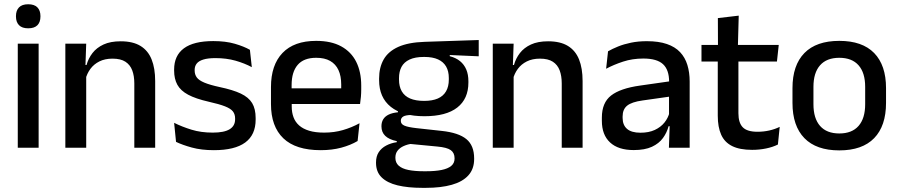

<svg xmlns="http://www.w3.org/2000/svg" viewBox="-20 -694 4226 902"><path d="M63.5 0V-489H161.5V0ZM112.5 -561Q83.5 -561 69.2 -575.8Q55 -590.5 55 -616.5V-618.5Q55 -644.5 69.2 -659.2Q83.5 -674 112.5 -674Q141.5 -674 155.8 -659.2Q170 -644.5 170 -618.5V-616.5Q170 -590 155.8 -575.5Q141.5 -561 112.5 -561Z M611 0V-302Q611 -337.5 601.2 -363.5Q591.5 -389.5 569.2 -404Q547 -418.5 508.5 -418.5Q473 -418.5 447 -405.5Q421 -392.5 404.8 -370.5Q388.5 -348.5 381.5 -320.5L365.5 -388.5H386.5Q395 -419.5 414.5 -444.8Q434 -470 466.5 -485Q499 -500 547 -500Q604.5 -500 640 -478.2Q675.5 -456.5 692.2 -415Q709 -373.5 709 -313V0ZM287 0V-489H385L381 -374.5L385 -368.5V0Z M985 11.5Q926 11.5 881.5 -0.8Q837 -13 807 -27.5L798 -117Q835 -98.5 879.5 -84.8Q924 -71 979.5 -71Q1033 -71 1058.8 -86.8Q1084.5 -102.5 1084.5 -133.5V-137.5Q1084.5 -157.5 1074 -170.8Q1063.5 -184 1036.8 -194.5Q1010 -205 961 -216Q899.5 -230 864 -249Q828.5 -268 813.2 -295.8Q798 -323.5 798 -362.5V-367Q798 -433 844 -467Q890 -501 982 -501Q1040 -501 1083 -488.5Q1126 -476 1154 -460L1163 -378.5Q1129.5 -396.5 1086.8 -408.8Q1044 -421 992 -421Q956.5 -421 935 -414.2Q913.5 -407.5 904 -395.2Q894.5 -383 894.5 -366V-362.5Q894.5 -344 904.5 -330.2Q914.5 -316.5 940.2 -305.8Q966 -295 1012 -285Q1074 -272 1111 -254.5Q1148 -237 1164.5 -209.8Q1181 -182.5 1181 -139.5V-132Q1181 -60.5 1132 -24.5Q1083 11.5 985 11.5Z M1486.5 11.5Q1369.5 11.5 1311.2 -44.2Q1253 -100 1253 -205V-285Q1253 -388.5 1307.2 -445.2Q1361.5 -502 1465.5 -502Q1536 -502 1583 -476.2Q1630 -450.5 1653.5 -403.5Q1677 -356.5 1677 -292V-273.5Q1677 -256.5 1675.5 -239Q1674 -221.5 1671.5 -205.5H1581.5Q1582.5 -231.5 1582.8 -254.5Q1583 -277.5 1583 -296.5Q1583 -337 1570 -365Q1557 -393 1531 -407.8Q1505 -422.5 1465.5 -422.5Q1407 -422.5 1378.5 -389.2Q1350 -356 1350 -294.5V-248.5L1350.5 -237V-193.5Q1350.5 -166 1358.8 -143.5Q1367 -121 1385.2 -104.8Q1403.5 -88.5 1432.5 -79.8Q1461.5 -71 1503 -71Q1550 -71 1591.2 -83Q1632.5 -95 1669 -115L1660 -31.5Q1627 -12 1583.2 -0.2Q1539.5 11.5 1486.5 11.5ZM1305 -205.5V-279H1651.5V-205.5Z M1974 -148Q1871 -148 1816 -192Q1761 -236 1761 -317.5V-325.5Q1761 -377 1782.5 -414.8Q1804 -452.5 1851.2 -473.8Q1898.5 -495 1975 -497.5L2229 -506V-429.5L2093 -435.5V-430Q2122 -422.5 2141.2 -406.8Q2160.5 -391 2170.5 -367.5Q2180.5 -344 2180.5 -312V-306.5Q2180.5 -229.5 2128.2 -188.8Q2076 -148 1974 -148ZM1970 110.5H1982.5Q2025 110.5 2054.5 104.5Q2084 98.5 2099.8 85.5Q2115.5 72.5 2115.5 51V49.5Q2115.5 24 2097.5 11.2Q2079.5 -1.5 2035 -5.5L1894 -19L1918.5 -20Q1894.5 -16 1876.2 -7.8Q1858 0.5 1847.8 13.8Q1837.5 27 1837.5 46.5V47.5Q1837.5 70.5 1853.2 84.5Q1869 98.5 1898.8 104.5Q1928.5 110.5 1970 110.5ZM1964 188.5Q1896.5 188.5 1847.8 176.8Q1799 165 1772.8 139.2Q1746.5 113.5 1746.5 71V69Q1746.5 40.5 1759.2 21Q1772 1.5 1794.2 -10.2Q1816.5 -22 1844 -26V-31Q1807.5 -38.5 1789.8 -55.8Q1772 -73 1772 -100.5V-101Q1772 -120 1780.5 -133.8Q1789 -147.5 1806.2 -155.8Q1823.5 -164 1849.5 -166.5V-177.5L1952.5 -152.5L1915 -154Q1885.5 -153.5 1874.2 -146.5Q1863 -139.5 1863 -126.5V-126Q1863 -111 1879.8 -103.8Q1896.5 -96.5 1936.5 -92L2055.5 -79Q2134.5 -70.5 2171 -40.5Q2207.5 -10.5 2207.5 50.5V53Q2207.5 100 2180.2 130Q2153 160 2102.2 174.2Q2051.5 188.5 1980.5 188.5ZM1972.5 -220Q2011 -220 2036.8 -231.2Q2062.5 -242.5 2075.5 -265Q2088.5 -287.5 2088.5 -320V-327.5Q2088.5 -359.5 2075.8 -381.5Q2063 -403.5 2037.8 -415Q2012.5 -426.5 1974 -426.5H1971.5Q1930 -426.5 1904 -414.2Q1878 -402 1866.2 -379.8Q1854.5 -357.5 1854.5 -327V-320Q1854.5 -287.5 1867.5 -265Q1880.5 -242.5 1906.8 -231.2Q1933 -220 1972.5 -220Z M2619 0V-302Q2619 -337.5 2609.2 -363.5Q2599.5 -389.5 2577.2 -404Q2555 -418.5 2516.5 -418.5Q2481 -418.5 2455 -405.5Q2429 -392.5 2412.8 -370.5Q2396.5 -348.5 2389.5 -320.5L2373.5 -388.5H2394.5Q2403 -419.5 2422.5 -444.8Q2442 -470 2474.5 -485Q2507 -500 2555 -500Q2612.5 -500 2648 -478.2Q2683.5 -456.5 2700.2 -415Q2717 -373.5 2717 -313V0ZM2295 0V-489H2393L2389 -374.5L2393 -368.5V0Z M3122.5 0 3126.5 -116 3123 -131V-285L3123.5 -309.5Q3123.5 -366 3094.8 -392.5Q3066 -419 3002.5 -419Q2951 -419 2907 -404.5Q2863 -390 2827.5 -371L2836.5 -453Q2856.5 -464.5 2883.5 -475.5Q2910.5 -486.5 2944.5 -493.5Q2978.5 -500.5 3019 -500.5Q3074.5 -500.5 3113 -487.2Q3151.5 -474 3175 -449Q3198.5 -424 3209.2 -389Q3220 -354 3220 -311V0ZM2957 11Q2884.5 11 2846 -24.8Q2807.5 -60.5 2807.5 -126.5V-141.5Q2807.5 -211.5 2850.8 -245.2Q2894 -279 2987 -292L3134 -313L3139.5 -242L2998.5 -222Q2948 -215 2926.5 -197.8Q2905 -180.5 2905 -147V-140Q2905 -106.5 2925.8 -88.5Q2946.5 -70.5 2989 -70.5Q3028 -70.5 3056 -83.5Q3084 -96.5 3101.5 -118.2Q3119 -140 3125.5 -166.5L3139 -101H3121Q3113 -71 3094.5 -45.5Q3076 -20 3042.8 -4.5Q3009.5 11 2957 11Z M3513.5 10Q3455 10 3419.5 -7.8Q3384 -25.5 3368 -61.2Q3352 -97 3352 -150.5V-449.5H3449V-162Q3449 -117 3469.5 -96Q3490 -75 3538.5 -75Q3567.5 -75 3594 -81Q3620.5 -87 3643 -98L3634.5 -15Q3610.5 -3 3579 3.5Q3547.5 10 3513.5 10ZM3275.5 -405V-483H3638.5L3630 -405ZM3353 -474.5 3352.5 -609 3450.5 -620.5 3446.5 -474.5Z M3923 12.5Q3815 12.5 3759 -45Q3703 -102.5 3703 -210.5V-280Q3703 -387.5 3759 -444.8Q3815 -502 3923 -502Q4031 -502 4086.8 -444.8Q4142.5 -387.5 4142.5 -280V-210.5Q4142.5 -102.5 4086.8 -45Q4031 12.5 3923 12.5ZM3923 -67Q3982.5 -67 4013.5 -102.5Q4044.5 -138 4044.5 -204.5V-286Q4044.5 -352 4013.5 -387.2Q3982.5 -422.5 3923 -422.5Q3863.5 -422.5 3832.5 -387.2Q3801.5 -352 3801.5 -286V-204.5Q3801.5 -138 3832.5 -102.5Q3863.5 -67 3923 -67Z"/></svg>

Font: Anek Odia Medium Medium
Style: Regular
Weight: 500
Version: Version 1.003